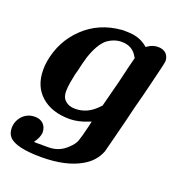

<svg xmlns="http://www.w3.org/2000/svg" viewBox="-121 -551 787 852"><g transform="rotate(20 272.5 -125.0)"><path d="M43 -166Q43 -186 46 -205Q63 -306 134 -374Q205 -442 310 -451Q314 -452 335 -451Q392 -451 429 -421Q434 -416 436 -416Q438 -417 439 -418L442 -420Q463 -435 488 -435Q512 -435 526 -422Q540 -408 540 -386Q540 -380 528 -331Q524 -313 514 -273.5Q504 -234 499 -213Q493 -191 481.5 -146Q470 -101 465 -78Q457 -47 436 36L424 82Q404 132 355 160Q284 202 167 202Q47 202 14 166Q0 150 0 125Q0 92 23 67Q46 43 81 43Q106 43 121 58Q136 73 136 99Q133 124 114 149L123 150H183Q234 150 270 114Q292 94 299 74Q299 73 300 70Q301 67 303 60.5Q305 54 307 47Q315 15 319 0L324 -23Q319 -21 311 -18Q266 0 227 0Q143 0 93 -44Q43 -88 43 -166ZM189 -66Q206 -51 235 -51Q293 -51 337 -98L345 -106Q369 -199 377 -230Q396 -312 407 -353L403 -359Q380 -401 329 -401Q294 -401 262 -378Q229 -352 205 -280Q205 -279 203.5 -273.5Q202 -268 199.5 -259.5Q197 -251 195 -242Q188 -210 183 -194Q181 -186 175 -153Q171 -130 171 -109Q171 -81 189 -66Z"/></g></svg>

Font: KaTeX_Math
Style: Bold Italic
Weight: 700
Version: Version